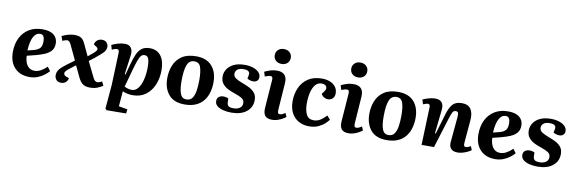

<svg xmlns="http://www.w3.org/2000/svg" viewBox="-63 -1330 6337 2111"><g transform="rotate(10 3105.5 -274.5)"><path d="M320 -528Q404 -528 446.5 -493Q489 -458 489 -399Q489 -349 463.5 -318.5Q438 -288 394 -269Q350 -250 293 -235L197 -211Q201 -139 230 -101Q259 -63 309 -63Q345 -63 379.5 -82Q414 -101 447 -133L480 -89Q461 -66 429.5 -42Q398 -18 357 -2Q316 14 268 14Q161 14 100.5 -50.5Q40 -115 40 -225Q40 -317 74.5 -385Q109 -453 171.5 -490.5Q234 -528 320 -528ZM352 -400Q352 -434 340.5 -454Q329 -474 302 -474Q256 -474 228.5 -423Q201 -372 195 -270L264 -287Q308 -299 330 -322Q352 -345 352 -400Z M858 -321 908 -362Q942 -390 949.5 -408Q957 -426 935 -441L903 -462Q909 -494 931.5 -511Q954 -528 983 -528Q1019 -528 1036.5 -507Q1054 -486 1054 -461Q1054 -425 1026 -395.5Q998 -366 936 -317L879 -273L958 -112Q972 -82 983.5 -71Q995 -60 1012 -60Q1027 -60 1039.5 -65.5Q1052 -71 1063 -77L1085 -33Q1062 -16 1025.5 -1.5Q989 13 942 13Q890 13 861.5 -8Q833 -29 811 -74L750 -202L674 -143Q636 -114 637.5 -92Q639 -70 667 -60L697 -49Q694 -22 673.5 -3Q653 16 620 16Q584 16 566 -6Q548 -28 548 -55Q548 -94 573.5 -125Q599 -156 653 -195L729 -251L650 -418Q639 -440 629.5 -448Q620 -456 608 -456Q597 -456 582 -451Q567 -446 554 -441L537 -491Q548 -497 571 -506Q594 -515 622 -521.5Q650 -528 677 -528Q726 -528 752 -510.5Q778 -493 795 -455Z M1187 -413Q1188 -436 1182.5 -446Q1177 -456 1162 -456Q1151 -456 1134 -450.5Q1117 -445 1107 -439L1092 -489Q1116 -502 1157 -515Q1198 -528 1239 -528Q1288 -528 1309 -497Q1330 -466 1323 -414L1294 -199L1303 -197L1337 -322Q1354 -382 1373.5 -428.5Q1393 -475 1426.5 -501.5Q1460 -528 1519 -528Q1599 -528 1642 -470.5Q1685 -413 1685 -312Q1685 -222 1654 -148Q1623 -74 1563.5 -30Q1504 14 1418 14Q1386 14 1355 6.5Q1324 -1 1306 -10L1292 160L1390 177L1384 224L1166 226L1151 210L1174 -60ZM1474 -443Q1452 -443 1437 -428.5Q1422 -414 1406 -371.5Q1390 -329 1367 -246L1317 -64Q1336 -54 1357 -48Q1378 -42 1399 -42Q1441 -42 1470 -79.5Q1499 -117 1514.5 -181Q1530 -245 1530 -324Q1530 -378 1518.5 -410.5Q1507 -443 1474 -443Z M1999 15Q1879 15 1820.5 -54.5Q1762 -124 1762 -237Q1762 -315 1789 -381.5Q1816 -448 1876 -488.5Q1936 -529 2035 -529Q2151 -529 2211 -461.5Q2271 -394 2271 -279Q2271 -222 2256.5 -169Q2242 -116 2210 -74.5Q2178 -33 2125.5 -9Q2073 15 1999 15ZM2009 -43Q2053 -43 2075 -75Q2097 -107 2105 -160.5Q2113 -214 2113 -279Q2113 -368 2096 -419.5Q2079 -471 2025 -471Q1968 -471 1945 -413Q1922 -355 1922 -233Q1922 -142 1940.5 -92.5Q1959 -43 2009 -43Z M2537 -37Q2578 -37 2605.5 -56Q2633 -75 2633 -111Q2633 -145 2605.5 -163Q2578 -181 2525 -199Q2481 -213 2443 -232.5Q2405 -252 2381.5 -283Q2358 -314 2358 -363Q2358 -403 2381 -441Q2404 -479 2453 -504Q2502 -529 2581 -529Q2628 -529 2668.5 -516Q2709 -503 2733.5 -479Q2758 -455 2758 -422Q2758 -396 2741 -381Q2724 -366 2698 -366Q2678 -366 2659 -372.5Q2640 -379 2631 -386L2638 -421Q2645 -449 2630 -464.5Q2615 -480 2573 -480Q2526 -480 2503.5 -461Q2481 -442 2481 -413Q2481 -383 2508.5 -364.5Q2536 -346 2581 -329Q2626 -313 2665 -293.5Q2704 -274 2727.5 -244Q2751 -214 2751 -166Q2751 -84 2689 -35Q2627 14 2522 14Q2469 14 2427 3Q2385 -8 2360 -29.5Q2335 -51 2335 -83Q2335 -115 2355.5 -130.5Q2376 -146 2405 -146Q2421 -146 2436.5 -142.5Q2452 -139 2462 -133L2463 -92Q2464 -64 2479 -50.5Q2494 -37 2537 -37Z M2882 -692Q2882 -728 2906.5 -751.5Q2931 -775 2972 -775Q3011 -775 3036 -751.5Q3061 -728 3061 -692Q3061 -656 3036.5 -632.5Q3012 -609 2973 -609Q2931 -609 2906.5 -632.5Q2882 -656 2882 -692ZM2901 -418Q2904 -457 2878 -457Q2854 -457 2815 -441L2799 -491Q2819 -502 2857.5 -515Q2896 -528 2941 -528Q2995 -528 3023 -498Q3051 -468 3046 -404L3025 -106Q3024 -83 3028.5 -72Q3033 -61 3049 -61Q3063 -61 3078.5 -68Q3094 -75 3109 -86L3127 -43Q3114 -33 3090.5 -19.5Q3067 -6 3037 4Q3007 14 2977 14Q2916 14 2894.5 -17Q2873 -48 2878 -105Z M3441 -528Q3489 -528 3528.5 -512.5Q3568 -497 3591.5 -466.5Q3615 -436 3615 -392Q3615 -357 3594.5 -336Q3574 -315 3541 -315Q3518 -315 3496 -328Q3474 -341 3465 -363L3487 -392Q3505 -416 3503 -434.5Q3501 -453 3485.5 -463.5Q3470 -474 3447 -474Q3403 -474 3375.5 -441.5Q3348 -409 3334.5 -353.5Q3321 -298 3321 -229Q3321 -155 3344.5 -107.5Q3368 -60 3427 -60Q3468 -60 3502.5 -82.5Q3537 -105 3567 -138L3603 -97Q3591 -80 3564 -54Q3537 -28 3493 -7Q3449 14 3387 14Q3321 14 3270 -15Q3219 -44 3191 -98Q3163 -152 3163 -227Q3163 -309 3193.5 -377.5Q3224 -446 3285.5 -487Q3347 -528 3441 -528Z M3736 -692Q3736 -728 3760.5 -751.5Q3785 -775 3826 -775Q3865 -775 3890 -751.5Q3915 -728 3915 -692Q3915 -656 3890.5 -632.5Q3866 -609 3827 -609Q3785 -609 3760.5 -632.5Q3736 -656 3736 -692ZM3755 -418Q3758 -457 3732 -457Q3708 -457 3669 -441L3653 -491Q3673 -502 3711.5 -515Q3750 -528 3795 -528Q3849 -528 3877 -498Q3905 -468 3900 -404L3879 -106Q3878 -83 3882.5 -72Q3887 -61 3903 -61Q3917 -61 3932.5 -68Q3948 -75 3963 -86L3981 -43Q3968 -33 3944.5 -19.5Q3921 -6 3891 4Q3861 14 3831 14Q3770 14 3748.5 -17Q3727 -48 3732 -105Z M4255 15Q4135 15 4076.5 -54.5Q4018 -124 4018 -237Q4018 -315 4045 -381.5Q4072 -448 4132 -488.5Q4192 -529 4291 -529Q4407 -529 4467 -461.5Q4527 -394 4527 -279Q4527 -222 4512.5 -169Q4498 -116 4466 -74.5Q4434 -33 4381.5 -9Q4329 15 4255 15ZM4265 -43Q4309 -43 4331 -75Q4353 -107 4361 -160.5Q4369 -214 4369 -279Q4369 -368 4352 -419.5Q4335 -471 4281 -471Q4224 -471 4201 -413Q4178 -355 4178 -233Q4178 -142 4196.5 -92.5Q4215 -43 4265 -43Z M5197 -39Q5184 -28 5158.5 -15.5Q5133 -3 5103.5 5.5Q5074 14 5048 14Q4996 14 4972.5 -12Q4949 -38 4953 -85L4979 -368Q4982 -404 4975.5 -417.5Q4969 -431 4951 -431Q4926 -431 4914.5 -410.5Q4903 -390 4886 -335L4782 0H4643L4658 -422Q4660 -457 4635 -457Q4625 -457 4612 -453Q4599 -449 4581 -442L4565 -493Q4575 -498 4598.5 -506.5Q4622 -515 4650.5 -521.5Q4679 -528 4705 -528Q4754 -528 4777 -500.5Q4800 -473 4795 -420L4766 -152L4775 -150L4843 -379Q4865 -452 4898.5 -490.5Q4932 -529 5002 -529Q5071 -529 5101 -485.5Q5131 -442 5125 -363L5103 -104Q5102 -81 5106 -71Q5110 -61 5127 -61Q5140 -61 5154 -67Q5168 -73 5179 -81Z M5518 -528Q5602 -528 5644.5 -493Q5687 -458 5687 -399Q5687 -349 5661.5 -318.5Q5636 -288 5592 -269Q5548 -250 5491 -235L5395 -211Q5399 -139 5428 -101Q5457 -63 5507 -63Q5543 -63 5577.5 -82Q5612 -101 5645 -133L5678 -89Q5659 -66 5627.5 -42Q5596 -18 5555 -2Q5514 14 5466 14Q5359 14 5298.5 -50.5Q5238 -115 5238 -225Q5238 -317 5272.5 -385Q5307 -453 5369.5 -490.5Q5432 -528 5518 -528ZM5550 -400Q5550 -434 5538.5 -454Q5527 -474 5500 -474Q5454 -474 5426.5 -423Q5399 -372 5393 -270L5462 -287Q5506 -299 5528 -322Q5550 -345 5550 -400Z M5955 -37Q5996 -37 6023.5 -56Q6051 -75 6051 -111Q6051 -145 6023.5 -163Q5996 -181 5943 -199Q5899 -213 5861 -232.5Q5823 -252 5799.5 -283Q5776 -314 5776 -363Q5776 -403 5799 -441Q5822 -479 5871 -504Q5920 -529 5999 -529Q6046 -529 6086.5 -516Q6127 -503 6151.5 -479Q6176 -455 6176 -422Q6176 -396 6159 -381Q6142 -366 6116 -366Q6096 -366 6077 -372.5Q6058 -379 6049 -386L6056 -421Q6063 -449 6048 -464.5Q6033 -480 5991 -480Q5944 -480 5921.5 -461Q5899 -442 5899 -413Q5899 -383 5926.5 -364.5Q5954 -346 5999 -329Q6044 -313 6083 -293.5Q6122 -274 6145.5 -244Q6169 -214 6169 -166Q6169 -84 6107 -35Q6045 14 5940 14Q5887 14 5845 3Q5803 -8 5778 -29.5Q5753 -51 5753 -83Q5753 -115 5773.5 -130.5Q5794 -146 5823 -146Q5839 -146 5854.5 -142.5Q5870 -139 5880 -133L5881 -92Q5882 -64 5897 -50.5Q5912 -37 5955 -37Z"/></g></svg>

Font: Literata 36pt
Style: Bold Italic
Weight: 700
Italic angle: -2°
Designer: Latin by Veronika Burian and Jose Scaglione. Greek by Irene Vlachou. Cyrillic by Vera Evstafieva
Foundry: TypeTogether
Version: Version 3.002